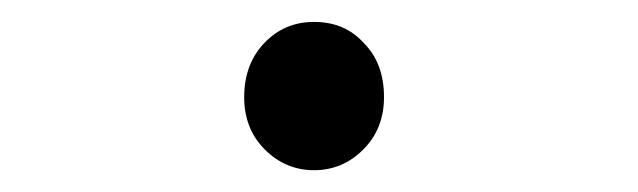

<svg xmlns="http://www.w3.org/2000/svg" viewBox="-20 -444 588 177"><path d="M269.5 -287.1Q243.2 -287.1 224.1 -306.2Q205.1 -325.2 205.1 -354.5Q205.1 -384.8 223.6 -404.3Q242.2 -423.8 269.5 -423.8Q297.9 -423.8 315.4 -404.3Q334 -385.7 334 -354.5Q334 -325.2 314.9 -306.2Q295.9 -287.1 269.5 -287.1Z"/></svg>

Font: Bpmf GenSeki Gothic R
Style: R
Weight: 400
Foundry: But Ko
Version: Version 1.320